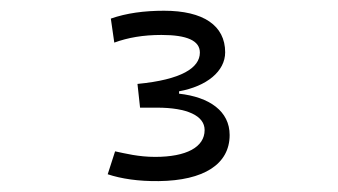

<svg xmlns="http://www.w3.org/2000/svg" viewBox="-20 -723 626 356"><path d="M274.4 -387.2C357.9 -388.2 405.8 -418.5 405.8 -472.7C405.8 -516.6 368.7 -543 312 -549.3V-553.7C363.3 -563 397.5 -590.8 397.5 -626C397.5 -675.8 356.9 -703.1 284.2 -703.1C247.6 -703.1 214.4 -698.7 185.5 -688.5L191.9 -644C217.3 -653.3 245.6 -658.2 279.3 -658.2C327.1 -658.2 350.6 -647.5 350.6 -625.5C350.6 -597.2 316.4 -575.2 234.9 -567.4L239.7 -523.4H271C327.1 -523.4 359.4 -508.3 359.4 -481.9C359.4 -450.2 325.7 -432.1 267.6 -432.1C236.8 -432.1 211.9 -438.5 193.4 -442.4L179.7 -399.9C204.6 -391.6 236.8 -386.7 274.4 -387.2Z"/></svg>

Font: Cascadia Mono PL ExtraLight
Style: Regular
Weight: 200
Monospace: yes
Designer: Aaron Bell
Foundry: Saja Typeworks
Version: Version 2404.023